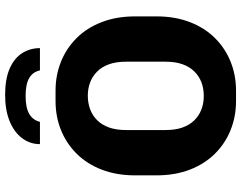

<svg xmlns="http://www.w3.org/2000/svg" viewBox="-116 -816 942 750"><g transform="rotate(-90 355.0 -441.0)"><path d="M335 10Q275 10 222.5 -11Q170 -32 130 -72Q90 -112 67.5 -170Q45 -228 45 -301V-384Q45 -457 67.5 -515Q90 -573 130 -613Q170 -653 222.5 -674Q275 -695 335 -695H376Q436 -695 488.5 -674Q541 -653 581 -613Q621 -573 643.5 -515Q666 -457 666 -384V-301Q666 -228 643.5 -170Q621 -112 581 -72Q541 -32 488.5 -11Q436 10 376 10ZM355 -116Q384 -116 408 -125Q432 -134 450.5 -152.5Q469 -171 479 -199Q489 -227 489 -266V-419Q489 -458 479 -486Q469 -514 450.5 -532.5Q432 -551 408 -560Q384 -569 356 -569Q328 -569 303.5 -560Q279 -551 260.5 -532.5Q242 -514 232 -486Q222 -458 222 -419V-266Q222 -227 232 -199Q242 -171 260.5 -152.5Q279 -134 303 -125Q327 -116 355 -116ZM167 -756Q167 -795 190.5 -826Q214 -857 257 -874.5Q300 -892 359 -892Q421 -892 461.5 -874.5Q502 -857 522 -826Q542 -795 542 -756H455Q449 -784 425 -798Q401 -812 355 -812Q310 -812 285.5 -798Q261 -784 254 -756Z"/></g></svg>

Font: Chivo Medium
Style: Bold
Weight: 700
Version: Version 2.002